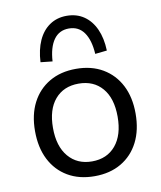

<svg xmlns="http://www.w3.org/2000/svg" viewBox="-85 -818 751 895"><g transform="rotate(-10 291.0 -370.5)"><path d="M291 9Q218 9 164.5 -22.5Q111 -54 82 -111Q53 -168 53 -246Q53 -323 82 -379.5Q111 -436 164.5 -467.5Q218 -499 291 -499Q364 -499 417.5 -467.5Q471 -436 500 -379.5Q529 -323 529 -246Q529 -168 500 -111Q471 -54 417.5 -22.5Q364 9 291 9ZM291 -61Q362 -61 403 -110Q444 -159 444 -246Q444 -333 403 -381Q362 -429 291 -429Q220 -429 179 -381Q138 -333 138 -246Q138 -159 179.5 -110Q221 -61 291 -61ZM190 -552 134 -558Q137 -617 156.5 -660Q176 -703 210.5 -726.5Q245 -750 291 -750Q338 -750 372.5 -726.5Q407 -703 426.5 -660Q446 -617 448 -558L392 -552Q388 -618 362.5 -654Q337 -690 291 -690Q245 -690 219.5 -654Q194 -618 190 -552Z"/></g></svg>

Font: Nunito Sans 10pt
Style: Regular
Weight: 400
Designer: Vernon Adams
Foundry: Vernon Adams
Version: Version 3.101;gftools[0.9.27]